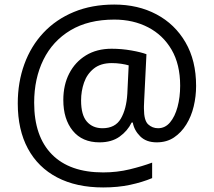

<svg xmlns="http://www.w3.org/2000/svg" viewBox="-20 -734 939 843"><path d="M841 -357Q841 -311 830.5 -267Q820 -223 798 -187.5Q776 -152 744 -130.5Q712 -109 668 -109Q622 -109 595.5 -135.5Q569 -162 563 -196H558Q540 -159 505 -134Q470 -109 417 -109Q341 -109 299.5 -160Q258 -211 258 -295Q258 -361 284 -411.5Q310 -462 357.5 -491Q405 -520 470 -520Q514 -520 556.5 -512.5Q599 -505 623 -496L613 -293Q612 -275 612 -267.5Q612 -260 612 -257Q612 -205 630.5 -188Q649 -171 674 -171Q705 -171 726.5 -196.5Q748 -222 759.5 -264.5Q771 -307 771 -358Q771 -451 733.5 -515.5Q696 -580 630.5 -614Q565 -648 482 -648Q368 -648 289.5 -601Q211 -554 170.5 -471.5Q130 -389 130 -283Q130 -135 208 -56Q286 23 433 23Q494 23 549.5 9.5Q605 -4 648 -20V48Q605 66 551.5 77.5Q498 89 433 89Q315 89 231 45Q147 1 102.5 -81.5Q58 -164 58 -280Q58 -373 87 -452.5Q116 -532 171 -590.5Q226 -649 304.5 -681.5Q383 -714 482 -714Q586 -714 667 -671Q748 -628 794.5 -548Q841 -468 841 -357ZM336 -293Q336 -229 361.5 -200Q387 -171 430 -171Q486 -171 510.5 -213Q535 -255 539 -322L545 -447Q532 -451 512 -454Q492 -457 471 -457Q422 -457 392 -433Q362 -409 349 -371.5Q336 -334 336 -293Z"/></svg>

Font: Noto Sans Lao
Style: Regular
Weight: 400
Designer: Monotype Design Team
Foundry: Monotype Imaging Inc.
Version: Version 2.003; ttfautohint (v1.8.4.7-5d5b)